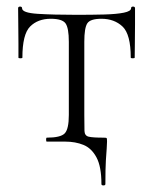

<svg xmlns="http://www.w3.org/2000/svg" viewBox="-20 -430 465 583"><path d="M288 129Q288 76 273 48Q258 20 233.5 10Q209 0 178 0H122Q120 0 120 -6Q120 -12 122 -12Q164 -12 176.5 -25Q189 -38 189 -81V-303Q189 -345 179 -359Q169 -373 134 -373Q95 -373 71.5 -349.5Q48 -326 48 -255Q48 -253 42 -253Q36 -253 36 -255Q36 -269 36 -297.5Q36 -326 35.5 -356Q35 -386 35 -405Q35 -410 41 -410Q47 -410 47 -405Q47 -391 94.5 -388Q142 -385 212 -385Q259 -385 296.5 -386Q334 -387 356 -391.5Q378 -396 378 -405Q378 -410 384 -410Q390 -410 390 -405Q390 -386 390 -356Q390 -326 389.5 -297.5Q389 -269 389 -255Q389 -253 383 -253Q377 -253 377 -255Q377 -326 352 -349.5Q327 -373 288 -373Q254 -373 245 -359Q236 -345 236 -303V-81Q236 -47 236.5 -32.5Q237 -18 249 -15Q261 -12 295 -12Q303 -12 304 -10.5Q305 -9 305 0Q305 9 304 21Q303 33 301.5 57Q300 81 300 129Q300 133 294 133Q288 133 288 129Z"/></svg>

Font: Cormorant Infant Light
Style: Regular
Weight: 300
Designer: Christian Thalmann (Catharsis Fonts)
Foundry: Catharsis Fonts
Version: Version 4.001